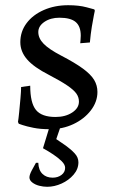

<svg xmlns="http://www.w3.org/2000/svg" viewBox="-20 -484 442 737"><path d="M171 12Q135 12 108 6.5Q81 1 66.5 -4Q52 -9 52 -9L49 -16Q51 -27 53.5 -52.5Q56 -78 58.5 -106Q61 -134 61 -150L96 -155Q96 -89 118 -62Q140 -35 193 -35Q231 -35 257 -52Q283 -69 283 -94Q283 -111 273 -125Q263 -139 238 -156Q213 -173 167 -197Q110 -226 84 -256Q58 -286 58 -322Q58 -363 82 -395Q106 -427 148 -445.5Q190 -464 242 -464Q283 -464 312.5 -456Q342 -448 342 -448L344 -443Q344 -443 340.5 -426Q337 -409 332.5 -381.5Q328 -354 325 -321L288 -318Q288 -318 289 -329Q290 -340 290 -347Q290 -383 270.5 -399.5Q251 -416 208 -416Q174 -416 150.5 -400Q127 -384 127 -361Q127 -337 147.5 -316Q168 -295 214 -271Q268 -243 298.5 -220.5Q329 -198 341.5 -177Q354 -156 354 -131Q354 -93 328.5 -60Q303 -27 261.5 -7.5Q220 12 171 12ZM161 233Q146 233 130.5 229Q115 225 104 216.5Q93 208 93 197Q93 187 102 170Q111 153 118 141H127Q128 169 143 183.5Q158 198 182 198Q202 198 216 187.5Q230 177 230 160Q230 148 217 135Q204 122 184.5 109Q165 96 145 85L178 -23H221L196 50Q213 61 232.5 75Q252 89 266.5 104.5Q281 120 281 139Q281 165 262.5 186.5Q244 208 216.5 220.5Q189 233 161 233Z"/></svg>

Font: Alegreya
Style: Regular
Weight: 400
Designer: Juan Pablo del Peral
Foundry: Huerta Tipografica
Version: Version 2.009